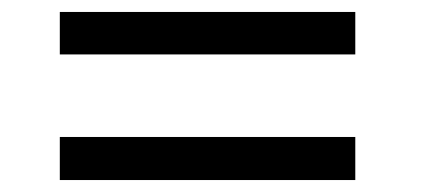

<svg xmlns="http://www.w3.org/2000/svg" viewBox="-20 -501 704 321"><path d="M80 -410V-481H574V-410ZM80 -200V-272H574V-200Z"/></svg>

Font: Narnoor SemiBold
Style: Regular
Weight: 600
Designer: S. Sridhar Murthy
Foundry: SIL International
Version: Version 3.000